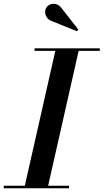

<svg xmlns="http://www.w3.org/2000/svg" viewBox="-61 -1009 555 1029"><path d="M216.5 -896 351.5 -841.5 359 -850.5 267.5 -967C242 -1000.5 201 -990.5 187.5 -968.5C172 -944 184.5 -906 216.5 -896ZM-41 -13.5V0H309V-13.5H197L360.5 -736.5H474V-750H124V-736.5H235.5L72 -13.5Z"/></svg>

Font: Bodoni* 16pt Medium
Style: Italic
Weight: 500
Italic angle: -13°
Version: Version 2.3